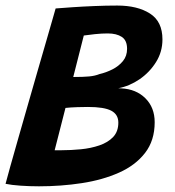

<svg xmlns="http://www.w3.org/2000/svg" viewBox="-24 -673 631 692"><path d="M-4 -10.5Q1 -30 13 -72.8Q25 -115.5 41.2 -172.2Q57.5 -229 75.5 -292Q93.5 -355 111 -415.5Q128.5 -476 143 -526Q157.5 -576 166.5 -607.5Q175.5 -639 176.5 -642.5Q201 -644.5 237.8 -647Q274.5 -649.5 316.5 -651.2Q358.5 -653 398.5 -653Q471.5 -653 516.5 -624.2Q561.5 -595.5 561.5 -531Q561.5 -486 538.2 -449Q515 -412 478.8 -387.2Q442.5 -362.5 402.5 -355Q407.5 -355 413 -354.5Q466.5 -352 500 -318.8Q533.5 -285.5 533.5 -232.5Q533.5 -166.5 498.8 -121.8Q464 -77 405 -50.8Q346 -24.5 271.2 -13Q196.5 -1.5 116.5 -1.5Q82 -1.5 49.8 -3.8Q17.5 -6 -4 -10.5ZM240 -395.5Q276 -395.5 297.2 -397.5Q318.5 -399.5 334.5 -406Q358.5 -411.5 381.2 -423Q404 -434.5 419 -452.8Q434 -471 434 -497Q434 -527.5 415 -540Q396 -552.5 364.5 -552.5Q343 -552.5 318.5 -550Q294 -547.5 278 -545ZM173 -131.5Q176.5 -131.5 183 -131.5Q189.5 -131.5 197.5 -131.5Q231.5 -131.5 267.5 -135Q303.5 -138.5 334.2 -149Q365 -159.5 383.8 -179.2Q402.5 -199 402.5 -231Q402.5 -260.5 377 -274Q351.5 -287.5 293 -287.5Q280 -287.5 254.8 -286.8Q229.5 -286 212 -284Z"/></svg>

Font: Grandstander SemiBold
Style: Italic
Weight: 600
Italic angle: -15°
Designer: Tyler Finck
Foundry: Etcetera Type Co
Version: Version 1.200; ttfautohint (v1.8.3)